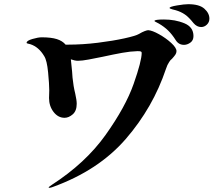

<svg xmlns="http://www.w3.org/2000/svg" viewBox="-20 -881 1040 916"><path d="M979 -792Q979 -775 967 -763.5Q955 -752 940 -752Q919 -752 903 -771Q881 -799 862 -812Q843 -825 819 -832Q810 -834 803.5 -836Q797 -838 793 -839.5Q789 -841 789 -843Q789 -849 824 -855Q859 -861 878 -861Q931 -861 955 -839.5Q979 -818 979 -792ZM903 -709Q903 -688 888 -677.5Q873 -667 858 -667Q832 -667 818 -690Q801 -717 782 -735.5Q763 -754 737 -769Q730 -773 723.5 -776Q717 -779 717 -781Q717 -788 762 -788Q816 -788 859.5 -770Q903 -752 903 -709ZM822 -637Q822 -628 816.5 -620Q811 -612 801 -601Q792 -594 787 -585Q778 -572 772 -553Q710 -368 580 -218Q450 -68 232 11Q222 15 215 15Q212 15 212 13Q212 11 227 1Q388 -103 483.5 -237Q579 -371 617.5 -480.5Q656 -590 656 -629Q656 -634 651.5 -635.5Q647 -637 636 -637Q602 -636 563 -629Q524 -622 469 -610Q435 -603 403 -597Q371 -591 352 -591Q337 -591 318 -598L324 -539Q324 -531 326 -511Q330 -470 339 -434Q346 -403 346 -386Q346 -352 327 -335.5Q308 -319 288 -319Q257 -319 235.5 -347Q214 -375 214 -413L215 -450Q215 -478 209.5 -535.5Q204 -593 191 -613Q165 -657 125 -670Q119 -672 113 -673Q107 -674 107 -677Q107 -687 134.5 -695Q162 -703 179 -703Q224 -703 251 -694.5Q278 -686 293 -668H305Q374 -668 446.5 -677Q519 -686 573.5 -698Q628 -710 643 -719Q658 -728 670 -732.5Q682 -737 687 -737Q706 -736 739 -717.5Q772 -699 797 -676Q822 -653 822 -637Z"/></svg>

Font: Shippori Mincho ExtraBold
Style: Regular
Weight: 800
Designer: FONTDASU
Foundry: FONTDASU / Google Inc. / but / Adobe
Version: Version 3.110; ttfautohint (v1.8.3)